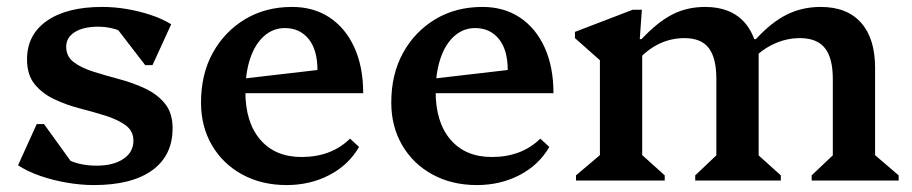

<svg xmlns="http://www.w3.org/2000/svg" viewBox="-20 -521 2631 554"><path d="M251 13Q213 13 172.5 6Q132 -1 96 -13.5Q60 -26 32 -44L86 -163H107L213 -16H133L129 -99Q150 -71 183 -57Q216 -43 259 -43Q307 -43 336 -62.5Q365 -82 365 -115Q365 -143 342.5 -159.5Q320 -176 285 -187Q250 -198 211 -208Q172 -218 137 -234.5Q102 -251 80 -278Q58 -305 58 -350Q58 -421 115.5 -461Q173 -501 275 -501Q310 -501 345.5 -495Q381 -489 414.5 -478Q448 -467 474 -451L420 -333H399L288 -477H374L377 -395Q360 -418 329 -431Q298 -444 264 -444Q221 -444 196 -428.5Q171 -413 171 -386Q171 -358 193 -341.5Q215 -325 250 -314Q285 -303 324.5 -292.5Q364 -282 399 -265.5Q434 -249 456 -222Q478 -195 478 -151Q478 -72 419 -29.5Q360 13 251 13Z M807 13Q735 13 679 -17.5Q623 -48 591.5 -102Q560 -156 560 -225Q560 -307 594 -368.5Q628 -430 687 -465.5Q746 -501 823 -501Q885 -501 931 -470.5Q977 -440 1002.5 -384Q1028 -328 1028 -252H646V-290L896 -319Q896 -377 870.5 -408.5Q845 -440 802 -440Q768 -440 742 -417Q716 -394 702 -352.5Q688 -311 688 -257Q688 -168 731 -118Q774 -68 850 -68Q936 -68 990 -121L1016 -97Q986 -45 930.5 -16Q875 13 807 13Z M1356 13Q1284 13 1228 -17.5Q1172 -48 1140.5 -102Q1109 -156 1109 -225Q1109 -307 1143 -368.5Q1177 -430 1236 -465.5Q1295 -501 1372 -501Q1434 -501 1480 -470.5Q1526 -440 1551.5 -384Q1577 -328 1577 -252H1195V-290L1445 -319Q1445 -377 1419.5 -408.5Q1394 -440 1351 -440Q1317 -440 1291 -417Q1265 -394 1251 -352.5Q1237 -311 1237 -257Q1237 -168 1280 -118Q1323 -68 1399 -68Q1485 -68 1539 -121L1565 -97Q1535 -45 1479.5 -16Q1424 13 1356 13Z M2322 0V-15L2399 -88L2383 -59V-293Q2383 -354 2360 -382.5Q2337 -411 2288 -411Q2249 -411 2212.5 -394Q2176 -377 2147 -345V-408H2161Q2206 -457 2250.5 -479Q2295 -501 2348 -501Q2424 -501 2464.5 -455.5Q2505 -410 2505 -325V-58L2489 -87L2573 -15V0ZM1642 0V-15L1727 -87L1711 -59V-386L1754 -309L1639 -411V-429L1806 -493H1832L1826 -408H1833V-58L1818 -87L1898 -15V0ZM1986 0V-15L2063 -88L2047 -59V-293Q2047 -354 2025 -382.5Q2003 -411 1955 -411Q1877 -411 1818 -345V-408H1831Q1877 -457 1919.5 -479Q1962 -501 2015 -501Q2089 -501 2129 -455.5Q2169 -410 2169 -325V-58L2153 -87L2233 -15V0ZM2116 -294V-380H2169V-294Z"/></svg>

Font: Platypi Light Medium
Style: Regular
Weight: 500
Version: Version 1.200